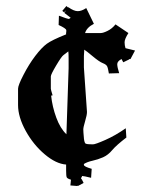

<svg xmlns="http://www.w3.org/2000/svg" viewBox="-20 -602 495 638"><path d="M258.8 -377.9 269 -230Q269 -219.7 262.9 -199.5Q256.8 -179.2 256.8 -171.9Q256.8 -164.6 258.8 -143.1V-142.1Q260.7 -126 265.1 -124.5Q269.5 -123 275.1 -122.8Q280.8 -122.6 288.6 -122.3Q296.4 -122.1 330.1 -137Q363.8 -151.9 397.9 -175.8L399.9 -145Q366.7 -119.6 353 -103.3Q339.4 -86.9 322.3 -79.3Q305.2 -71.8 287.4 -67.9Q269.5 -64 258.8 -57.1V-54.2Q258.8 -48.3 284.7 -41L282.7 -11.2Q258.8 -17.1 253.9 -17.1H252L252.9 -16.1L249 -9.8Q252 -6.8 257.8 5.9L238.8 16.1L236.8 14.2V16.1L213.9 14.2L215.8 -4.9Q204.1 -8.3 201.9 -12.5Q199.7 -16.6 199.7 -35.2V-55.2Q166 -57.6 128.4 -89.4Q90.8 -121.1 65.4 -167.2Q40 -213.4 40 -252.9V-307.1Q40 -318.4 57.9 -353Q75.7 -387.7 96.9 -415.8Q118.2 -443.8 135.5 -456.5Q152.8 -469.2 199.7 -487.8Q199.2 -490.7 200 -495.1Q200.7 -499.5 200.2 -502Q199.2 -507.8 174.8 -519L175.8 -549.8Q204.6 -539.1 207.8 -539.1Q210.9 -539.1 214.8 -543L193.8 -559.1L199.7 -567.9L192.9 -561L187 -565.9L200.7 -582L206.1 -577.1L207 -578.1Q225.6 -564.9 238.3 -564.9Q251 -564.9 266.6 -575.2L292 -522.9Q268.1 -510.7 262.7 -492.2H314.9Q322.8 -492.2 337.6 -499.5Q352.5 -506.8 363.8 -521L406.7 -492.2Q394 -472.2 394 -461.7Q394 -451.2 397 -441.9L428.7 -434.1L413.6 -405.8H408.7L409.7 -404.8L389.6 -395L383.8 -405.8Q369.6 -398.4 369.6 -388.7Q369.6 -378.9 376 -358.9L341.8 -357.9Q338.9 -376 335.9 -381.8Q333 -387.7 321.3 -392.3Q309.6 -397 288.1 -415Q266.6 -433.1 259.8 -437V-432.1L258.8 -416ZM200.7 -155.8 208 -375V-407.2Q208 -423.8 207 -431.2L190.9 -418.9Q184.6 -414.6 166.7 -384.5Q148.9 -354.5 148.9 -348.1V-307.1Q148.9 -304.2 154.8 -285.2L149.9 -284.2Q153.8 -247.1 167 -211.2Q180.2 -175.3 200.7 -155.8ZM392.6 -411.1 388.7 -409.2Z"/></svg>

Font: Eater Caps
Style: Regular
Weight: 400
Version: Version 001.002